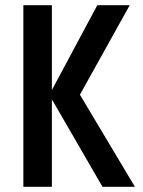

<svg xmlns="http://www.w3.org/2000/svg" viewBox="-20 -720 550 740"><path d="M70 0V-700H180V-373L355 -700H480L288 -355L500 0H375L180 -337V0Z"/></svg>

Font: Cuprum SemiBold
Style: Regular
Weight: 600
Designer: Jovanny Lemonad
Foundry: Jovanny Lemonad
Version: Version 3.000